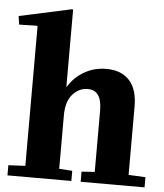

<svg xmlns="http://www.w3.org/2000/svg" viewBox="-68 -855 774 904"><g transform="rotate(5 319.5 -403.0)"><path d="M241 -52 303 -48V0H1V-48L81 -52V-712L79 -714L-6 -712L-12 -752L237 -806L241 -804V-440H243Q270 -485 317 -512.5Q364 -540 422 -540Q492 -540 530.5 -498.5Q569 -457 569 -375V-52L649 -48V0H347V-48L409 -52V-342Q409 -438 343 -438Q301 -438 271 -404Q241 -370 241 -305Z"/></g></svg>

Font: Minipax
Style: Bold
Weight: 700
Designer: Raphaël Ronot, Igor Stepanchenko (Cyrillic)
Foundry: steppetype
Version: Version 1.002